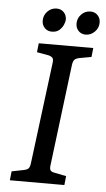

<svg xmlns="http://www.w3.org/2000/svg" viewBox="-52 -752 434 786"><g transform="rotate(5 164.5 -358.5)"><path d="M19 0 23 -37 73 -47Q87 -50 92 -56Q97 -62 99 -78L152 -497Q153 -510 148.5 -515Q144 -520 134 -523L84 -532L88 -569H312L308 -532L258 -523Q244 -520 238.5 -513.5Q233 -507 231 -492L179 -72Q178 -60 182 -54.5Q186 -49 197 -47L247 -37L243 0ZM276 -621Q258 -621 246.5 -633Q235 -645 235 -663Q235 -685 250.5 -701Q266 -717 288 -717Q306 -717 317.5 -705Q329 -693 329 -675Q329 -653 313 -637Q297 -621 276 -621ZM137 -621Q119 -621 107.5 -633Q96 -645 96 -663Q96 -685 111.5 -701Q127 -717 149 -717Q167 -717 178.5 -705Q190 -693 190 -675Q190 -667 184.5 -654Q179 -641 167.5 -631Q156 -621 137 -621Z"/></g></svg>

Font: Rasa
Style: Italic
Weight: 400
Italic angle: -7.10001°
Designer: Anna Giedrys (Yrsa+Rasa design), David Brezina (Yrsa art-direction, Rasa art-direction, design)
Foundry: Rosetta Type Foundry
Version: Version 2.004